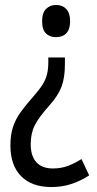

<svg xmlns="http://www.w3.org/2000/svg" viewBox="-20 -562 393 775"><path d="M242 -302Q242 -249 228.5 -212.5Q215 -176 179 -136Q137 -89 120.5 -56.5Q104 -24 104 20Q104 68 127 93Q150 118 193 118Q227 118 254.5 107.5Q282 97 309 80L340 146Q306 168 268.5 180.5Q231 193 188 193Q108 193 65 149Q22 105 22 25Q22 -18 32.5 -49.5Q43 -81 63.5 -109.5Q84 -138 115 -173Q139 -200 152 -221Q165 -242 170 -263Q175 -284 175 -311V-330H242ZM263 -477Q263 -444 248 -428Q233 -412 206 -412Q181 -412 165.5 -427Q150 -442 150 -477Q150 -510 166 -526Q182 -542 206 -542Q232 -542 247.5 -525.5Q263 -509 263 -477Z"/></svg>

Font: Noto Sans Thai Cond
Style: Regular
Weight: 400
Width: 3
Designer: Monotype Design Team
Foundry: Monotype Imaging Inc.
Version: Version 2.002; ttfautohint (v1.8.4.7-5d5b)